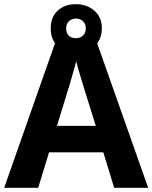

<svg xmlns="http://www.w3.org/2000/svg" viewBox="-20 -900 730 920"><path d="M527 0 475 -170H215L163 0H0L252 -717H437L690 0ZM387 -463Q382 -480 374 -506Q366 -532 358 -559Q350 -586 345 -606Q340 -586 331.5 -556.5Q323 -527 315.5 -500.5Q308 -474 304 -463L253 -297H439ZM344 -648Q290 -648 256.5 -679Q223 -710 223 -764Q223 -818 256.5 -849Q290 -880 344 -880Q396 -880 432 -849Q468 -818 468 -765Q468 -710 432.5 -679Q397 -648 344 -648ZM344 -717Q364 -717 377.5 -729.5Q391 -742 391 -764Q391 -786 377.5 -798.5Q364 -811 344 -811Q324 -811 310.5 -798.5Q297 -786 297 -764Q297 -742 309 -729.5Q321 -717 344 -717Z"/></svg>

Font: Noto Sans Sora Sompeng
Style: Bold
Weight: 700
Designer: Monotype Design Team. David Williams.
Foundry: Monotype Imaging Inc.
Version: Version 2.101